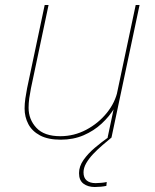

<svg xmlns="http://www.w3.org/2000/svg" viewBox="-20 -551 620 769"><path d="M223.5 8.5Q172.5 8.5 140.5 -8.5Q108.5 -25.5 93.5 -54Q78.5 -82.5 78.5 -116.5Q78.5 -135.5 81.5 -156.5Q84.5 -177.5 88.5 -197.5L159 -531H174.5L104 -197.5Q100 -177.5 97.2 -157.8Q94.5 -138 94.5 -119.5Q94.5 -72.5 125.8 -39Q157 -5.5 221.5 -5.5Q276.5 -5.5 325.2 -31.2Q374 -57 407.8 -98.8Q441.5 -140.5 451.5 -189L465 -183.5Q458.5 -152 438.5 -118.5Q418.5 -85 387.2 -56Q356 -27 314.8 -9.2Q273.5 8.5 223.5 8.5ZM411 0 523.5 -531H539L426.5 0ZM407.5 178 406 193.5Q397 195.5 384 196.8Q371 198 359.5 198Q332.5 198 314.5 184.8Q296.5 171.5 296.5 142.5Q296.5 115 314.8 89.2Q333 63.5 360 40.8Q387 18 412.5 0H426.5Q409.5 14 390 30.8Q370.5 47.5 353.2 65.8Q336 84 325.2 102.8Q314.5 121.5 314.5 139.5Q314.5 161 327.2 171.8Q340 182.5 363 182.5Q373.5 182.5 386.2 181.2Q399 180 407.5 178Z"/></svg>

Font: Epilogue Thin
Style: Italic
Weight: 250
Italic angle: -12°
Designer: Tyler Finck
Foundry: Etcetera Type Co
Version: Version 2.112